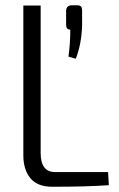

<svg xmlns="http://www.w3.org/2000/svg" viewBox="-20 -711 453 732"><path d="M255 -691H272Q284 -691 288.5 -686.5Q293 -682 293 -670V-614Q291 -544 269 -487L241 -495Q248 -545 248 -598Q232 -598 232 -617V-670Q233 -691 255 -691ZM135 -690V-128Q135 -55 190 -55H392L395 -5Q310 1 179 1Q123 1 96 -31.5Q69 -64 69 -119V-690Z"/></svg>

Font: exo2condensed_l
Style: Regular
Weight: 300
Width: 3
Designer: Natanael Gama
Version: Version 1.001;PS 001.001;hotconv 1.0.70;makeotf.lib2.5.58329